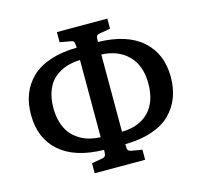

<svg xmlns="http://www.w3.org/2000/svg" viewBox="-110 -857 1072 1018"><g transform="rotate(-15 425.5 -348.5)"><path d="M287.1 39.1V-16.1L344.2 -25.9Q351.1 -26.9 355 -29.3Q358.9 -31.7 361.3 -33.9Q363.8 -36.1 365 -42.2Q366.2 -48.3 366.5 -52.5Q366.7 -56.6 367.2 -67.9Q209 -70.8 125 -144.3Q41 -217.8 41 -348.1Q41 -410.2 60.5 -460.2Q80.1 -510.3 119.4 -548.1Q158.7 -585.9 221.7 -606.9Q284.7 -627.9 367.2 -628.9Q366.2 -652.8 362.8 -660.4Q359.4 -668 345.2 -669.9L287.1 -680.2V-735.8H564V-680.2L503.9 -669.9Q490.7 -668 487.3 -659.7Q483.9 -651.4 483.9 -628.9Q642.6 -625.5 725.8 -551.5Q809.1 -477.5 809.1 -350.1Q809.1 -288.6 790 -238.5Q771 -188.5 732.4 -150.1Q693.8 -111.8 630.6 -90.3Q567.4 -68.8 483.9 -67.9Q483.9 -43 487.3 -36.1Q490.7 -29.3 505.9 -25.9L564 -16.1V39.1ZM367.2 -137.2V-561Q325.7 -560.1 291 -548.6Q256.3 -537.1 227.3 -513.4Q198.2 -489.7 181.6 -448.2Q165 -406.7 165 -351.1Q165 -305.2 177 -268.3Q189 -231.4 208.3 -208Q227.5 -184.6 254.4 -168.5Q281.2 -152.3 308.8 -145.5Q336.4 -138.7 367.2 -137.2ZM483.9 -136.2Q578.6 -137.7 631.8 -192.4Q685.1 -247.1 685.1 -347.2Q685.1 -445.8 630.6 -501Q576.2 -556.2 483.9 -560.1Z"/></g></svg>

Font: Literata Book SemiBold
Style: Regular
Weight: 600
Designer: Latin by Veronika Burian and Jose Scaglione. Greek by Irene Vlachou. Cyrillic by Vera Evstafieva
Foundry: TypeTogether
Version: Version 2.003;PS 002.003;hotconv 1.0.88;makeotf.lib2.5.64775